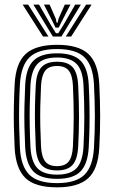

<svg xmlns="http://www.w3.org/2000/svg" viewBox="-20 -803 494 832"><path d="M227.2 8.8Q131.2 8.8 89.8 -32Q48.2 -72.8 43.5 -162Q41.2 -208.8 40.2 -253.2Q39.2 -297.8 40.1 -343.2Q41 -388.8 43.5 -438.5Q48.5 -530.8 92 -569.8Q135.5 -608.8 227.2 -608.8Q320.8 -608.8 363.1 -569.1Q405.5 -529.5 410.2 -438.2Q413.8 -368 414 -300.5Q414.2 -233 410.2 -162Q405 -69.5 361.9 -30.4Q318.8 8.8 227.2 8.8ZM227.2 -9.5Q309 -9.5 345.9 -45.6Q382.8 -81.8 387.2 -163.2Q391.2 -232.8 391.1 -297.9Q391 -363 387.2 -437Q383.2 -518 346.6 -554.2Q310 -590.5 227.2 -590.5Q145.5 -590.5 108.2 -554.9Q71 -519.2 66.2 -437Q63.5 -383.8 62.9 -338.6Q62.2 -293.5 63.2 -251.1Q64.2 -208.8 66.2 -163.2Q70.5 -82.2 107.2 -45.9Q144 -9.5 227.2 -9.5ZM227.2 -28Q155 -28 124 -60.8Q93 -93.5 89 -165Q86.8 -212 85.9 -255.4Q85 -298.8 85.9 -342.8Q86.8 -386.8 89.2 -435.8Q93.2 -509.5 125.6 -540.8Q158 -572 227.2 -572Q297.5 -572 329.1 -540.1Q360.8 -508.2 364.5 -436.2Q367 -386.2 367.8 -342.2Q368.5 -298.2 367.8 -255.2Q367 -212.2 364.5 -164.5Q360.5 -92.8 329.1 -60.4Q297.8 -28 227.2 -28ZM227.2 -46.2Q285.2 -46.2 311.6 -74.1Q338 -102 341.8 -166.8Q345.2 -232 345.4 -295.1Q345.5 -358.2 341.8 -434Q338.5 -499.2 311.4 -526.5Q284.2 -553.8 227.2 -553.8Q167.2 -553.8 141.4 -525Q115.5 -496.2 112 -433.8Q109.8 -389.2 108.9 -346.5Q108 -303.8 108.8 -259.5Q109.5 -215.2 112 -165.8Q115.5 -102 142.1 -74.1Q168.8 -46.2 227.2 -46.2ZM227.2 -64.5Q180.8 -64.5 159.2 -88.2Q137.8 -112 135 -166.5Q132.8 -214 131.8 -257Q130.8 -300 131.6 -343.1Q132.5 -386.2 135 -433Q138 -488.8 159.9 -512.1Q181.8 -535.5 227.2 -535.5Q273.5 -535.5 294.8 -511.8Q316 -488 318.8 -433.2Q322.5 -356.8 322.4 -294.1Q322.2 -231.5 318.8 -167.5Q315.8 -112.5 294.5 -88.5Q273.2 -64.5 227.2 -64.5ZM227.2 -83Q261.8 -83 277.6 -103Q293.5 -123 296 -168.5Q299 -231.5 299.4 -292.5Q299.8 -353.5 296 -432.2Q293.8 -476.8 278 -496.9Q262.2 -517 227.2 -517Q191.2 -517 175.8 -496.4Q160.2 -475.8 157.8 -432Q155.5 -383.8 154.6 -341.8Q153.8 -299.8 154.6 -257.8Q155.5 -215.8 157.8 -167.5Q160.2 -123.5 176.1 -103.2Q192 -83 227.2 -83ZM78.2 -783H102L189.8 -644.8H166.5ZM124.8 -783H149.2L202.2 -691.5L222.5 -659H232.5L252.8 -691.2L305.8 -783H330.5L246.2 -644.8H209ZM170.5 -783H195L221.5 -722.5L225.2 -705.2H230L233.8 -722.5L260.8 -783H285.2L247.5 -710L234.5 -683.5H220.5L207.8 -710ZM353 -783H376.8L288.5 -644.8H265.2Z"/></svg>

Font: Big Shoulders Inline Text Thin
Style: Bold
Weight: 700
Version: Version 2.002